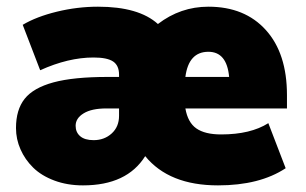

<svg xmlns="http://www.w3.org/2000/svg" viewBox="-20 -542 914 574"><path d="M228 12.2Q181.2 12.2 142.6 -2.2Q104 -16.6 79.3 -40.8Q54.7 -64.9 41.3 -95.5Q27.8 -126 27.8 -159.2Q27.8 -213.9 53.7 -246.6Q79.6 -279.3 139.6 -295.7Q199.7 -312 301.8 -312H335.9V-318.8Q335.9 -346.2 318.1 -358.2Q300.3 -370.1 259.8 -370.1Q184.1 -370.1 100.1 -332L47.9 -467.8Q88.9 -492.2 150.1 -507.1Q211.4 -522 272.9 -522Q395 -522 452.1 -470.2Q519.5 -522 603 -522Q711.9 -522 774.9 -452.1Q837.9 -382.3 837.9 -257.8V-217.8H534.2Q541.5 -175.8 567.1 -158Q592.8 -140.1 641.1 -140.1Q729 -140.1 782.2 -173.8L834 -39.1Q756.3 12.2 631.8 12.2Q485.4 12.2 414.1 -75.2Q359.4 12.2 228 12.2ZM603 -387.2Q543.9 -387.2 534.2 -312H665Q658.2 -387.2 603 -387.2ZM259.8 -123Q292 -123 314 -143.1Q335.9 -163.1 335.9 -195.8V-217.8H297.9Q253.9 -217.8 230 -203.1Q206.1 -188.5 206.1 -166Q206.1 -146.5 219.7 -134.8Q233.4 -123 259.8 -123Z"/></svg>

Font: Mulish ExtraBlack
Style: Regular
Weight: 1000
Designer: Vernon Adams
Foundry: Vernon Adams
Version: Version 3.603; ttfautohint (v1.8.3)